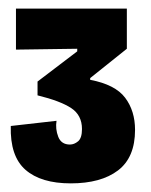

<svg xmlns="http://www.w3.org/2000/svg" viewBox="-20 -687 349 445"><path d="M144 -262Q75 -262 39 -293.5Q3 -325 5 -395L111 -407Q108 -388 115 -370Q122 -352 142 -352Q152 -352 161 -359.5Q170 -367 170 -388Q170 -420 145 -436.5Q120 -453 67 -466V-498L159 -568V-574L17 -572V-667H274V-574L189 -506V-502Q247 -491 270 -460.5Q293 -430 293 -386Q293 -322 253.5 -292Q214 -262 144 -262Z"/></svg>

Font: Bricolage Grotesque 48pt Condensed Bricolage Grotesque 48pt Condensed Regular
Style: Bold
Weight: 700
Width: 3
Designer: Mathieu Triay
Foundry: Atelier Triay
Version: Version 1.000; ttfautohint (v1.8.4.7-5d5b);gftools[0.9.32]